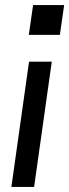

<svg xmlns="http://www.w3.org/2000/svg" viewBox="-20 -740 274 760"><path d="M94 -602 111 -720H234L217 -602ZM25 0 95 -496H185L115 0Z"/></svg>

Font: Host Grotesk
Style: Italic
Weight: 400
Italic angle: -8°
Designer: Doğukan Karapınar based on Poppins by Indian Type Foundry, Jonny Pinhorn
Foundry: Element Type
Version: Version 1.001; ttfautohint (v1.8.4.7-5d5b)